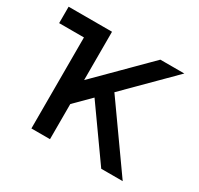

<svg xmlns="http://www.w3.org/2000/svg" viewBox="-115 -647 814 786"><g transform="rotate(30 291.5 -254.0)"><path d="M0 -430.2H117.2V-507.8H0ZM252.4 -274.4 447.3 0H548.8L305.7 -342.8ZM205.1 -166 546.9 -507.8Q536.1 -507.8 521.2 -507.8Q506.3 -507.8 490.2 -507.8Q474.1 -507.8 459.5 -507.8Q444.8 -507.8 433.6 -507.8L205.1 -279.3V-507.8H117.2V0H205.1Z"/></g></svg>

Font: Giphurs SC
Style: Regular
Weight: 400
Version: Version 0.920